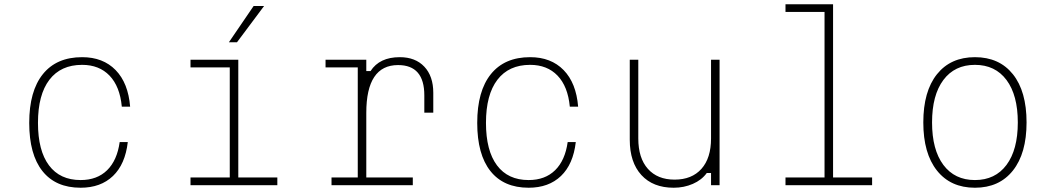

<svg xmlns="http://www.w3.org/2000/svg" viewBox="-20 -868 4940 900"><path d="M358 12Q241 12 179 -66Q117 -144 117 -292Q117 -441 181 -520.5Q245 -600 365 -600Q463 -600 522 -539.5Q581 -479 590 -368H551Q542 -463 493.5 -513.5Q445 -564 365 -564Q265 -564 211.5 -494Q158 -424 158 -292Q158 -162 209.5 -93Q261 -24 358 -24Q435 -24 482 -70Q529 -116 541 -202H579Q567 -98 509.5 -43Q452 12 358 12Z M873 -588H1097V-36H1280V0H873V-36H1057V-552H873ZM1053 -670 1169 -840H1218L1091 -670Z M1506 -588H1697V-535H1717Q1759 -600 1854 -600Q1927 -600 1969 -555.5Q2011 -511 2011 -433V-340H1969V-421Q1969 -563 1846 -563Q1697 -563 1697 -339V-36H1915V0H1534V-36H1657V-552H1506Z M2458 12Q2341 12 2279 -66Q2217 -144 2217 -292Q2217 -441 2281 -520.5Q2345 -600 2465 -600Q2563 -600 2622 -539.5Q2681 -479 2690 -368H2651Q2642 -463 2593.5 -513.5Q2545 -564 2465 -564Q2365 -564 2311.5 -494Q2258 -424 2258 -292Q2258 -162 2309.5 -93Q2361 -24 2458 -24Q2535 -24 2582 -70Q2629 -116 2641 -202H2679Q2667 -98 2609.5 -43Q2552 12 2458 12Z M3353 -588V0H3313V-57H3293Q3269 -24 3227.5 -6Q3186 12 3138 12Q3041 12 2986.5 -47.5Q2932 -107 2932 -213V-588H2972V-219Q2972 -127 3017 -76.5Q3062 -26 3142 -26Q3223 -26 3268 -76.5Q3313 -127 3313 -219V-588Z M3662 -848H3885V-36H4068V0H3662V-36H3845V-812H3662Z M4550 12Q4436 12 4372 -68.5Q4308 -149 4308 -294Q4308 -440 4372 -520Q4436 -600 4550 -600Q4664 -600 4728 -520Q4792 -440 4792 -294Q4792 -149 4728 -68.5Q4664 12 4550 12ZM4550 -24Q4645 -24 4698 -95Q4751 -166 4751 -294Q4751 -422 4698 -493Q4645 -564 4550 -564Q4455 -564 4402 -493Q4349 -422 4349 -294Q4349 -166 4402 -95Q4455 -24 4550 -24Z"/></svg>

Font: Martian Mono Thin
Style: Regular
Weight: 100
Monospace: yes
Designer: Roman Shamin
Foundry: Evil Martians
Version: Version 1.000; ttfautohint (v1.8.4.7-5d5b)